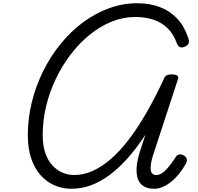

<svg xmlns="http://www.w3.org/2000/svg" viewBox="-20 -1150 1226 1187"><path d="M422 17Q365 17 316 -4.5Q267 -26 230 -68Q193 -110 172.5 -171.5Q152 -233 152 -313Q152 -419 177 -519.5Q202 -620 247.5 -711.5Q293 -803 355.5 -879.5Q418 -956 493.5 -1012Q569 -1068 654 -1099Q739 -1130 829 -1130Q906 -1130 968 -1106.5Q1030 -1083 1074.5 -1036Q1119 -989 1143 -918Q1151 -896 1146.5 -883Q1142 -870 1122 -861Q1102 -853 1091 -859.5Q1080 -866 1073 -883Q1053 -939 1016.5 -975Q980 -1011 929.5 -1028Q879 -1045 816 -1045Q742 -1045 671 -1016.5Q600 -988 536 -936.5Q472 -885 419 -816Q366 -747 326.5 -665.5Q287 -584 265.5 -495Q244 -406 244 -314Q244 -251 260 -204.5Q276 -158 303.5 -128Q331 -98 365.5 -83Q400 -68 439 -68Q495 -68 551 -92.5Q607 -117 663 -165Q719 -213 774 -284.5Q829 -356 883.5 -450Q938 -544 992 -660Q997 -676 1008.5 -683Q1020 -690 1042 -690Q1064 -690 1075 -683Q1086 -676 1080 -660L931 -205Q919 -171 914.5 -145Q910 -119 911.5 -102Q913 -85 922 -76.5Q931 -68 946 -68Q963 -68 980.5 -79Q998 -90 1018.5 -113.5Q1039 -137 1063 -174Q1073 -191 1085.5 -194.5Q1098 -198 1115 -190Q1132 -180 1135 -167Q1138 -154 1129 -138Q1110 -104 1087 -75.5Q1064 -47 1038.5 -26.5Q1013 -6 986.5 5.5Q960 17 932 17Q883 17 855.5 -8.5Q828 -34 824.5 -83.5Q821 -133 842 -204L879 -317Q826 -236 770.5 -173.5Q715 -111 658 -68.5Q601 -26 542 -4.5Q483 17 422 17Z"/></svg>

Font: Playwrite CU
Style: Regular
Weight: 400
Designer: Veronika Burian, José Scaglione
Foundry: TypeTogether
Version: Version 1.002